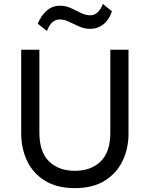

<svg xmlns="http://www.w3.org/2000/svg" viewBox="-20 -957 774 992"><path d="M367 15Q274.5 15 213 -22.8Q151.5 -60.5 120.5 -124.8Q89.5 -189 89.5 -268V-700H183.5V-271.5Q183.5 -172 233.2 -123.2Q283 -74.5 367 -74.5Q450.5 -74.5 500.2 -123.2Q550 -172 550 -271.5V-700H644V-268Q644 -189 613 -125Q582 -61 520.5 -23Q459 15 367 15ZM222.5 -797 175 -834.5Q193 -878 222 -902.8Q251 -927.5 289.5 -927.5Q320 -927.5 346.5 -915.2Q373 -903 397.5 -890.5Q422 -878 446 -878Q468 -878 484.5 -893.2Q501 -908.5 511.5 -937L558.5 -898.5Q544 -855 514.2 -831.5Q484.5 -808 446.5 -808Q416.5 -808 389.2 -820Q362 -832 337.2 -844.2Q312.5 -856.5 289 -856.5Q267.5 -856.5 250.8 -842Q234 -827.5 222.5 -797Z"/></svg>

Font: Geologica Roman Light
Style: Regular
Weight: 300
Designer: Sindre Bremnes, Frode Helland
Foundry: Monokrom Skriftforlag AS
Version: Version 1.010;gftools[0.9.28]